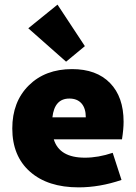

<svg xmlns="http://www.w3.org/2000/svg" viewBox="-20 -798 586 828"><path d="M265 -532 102 -676 228 -778 346 -599ZM319 10Q186 10 109.5 -57.5Q33 -125 33 -244Q33 -359 104 -429.5Q175 -500 291 -500Q396 -500 454.5 -440Q513 -380 513 -273Q513 -241 506 -197H212Q236 -118 346 -118Q404 -118 466 -139L504 -22Q410 10 319 10ZM279 -373Q215 -373 206 -292H350Q350 -331 331.5 -352Q313 -373 279 -373Z"/></svg>

Font: Cantarell Extra Bold
Style: Regular
Weight: 800
Designer: Dave Crossland, Nikolaus Waxweiler, Florian Fecher, Jacques Le Bailly, Eben Sorkin, Alexei Vanyashin, Alexios Zavras, Em
Version: Version 0.303